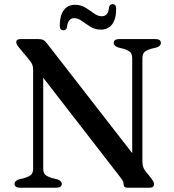

<svg xmlns="http://www.w3.org/2000/svg" viewBox="-20 -884 820 904"><path d="M271 -18.5Q271 -0.5 245 0H74.5Q48.5 -0.5 48.5 -18.5Q48.5 -32 68 -39L97.5 -46.5Q120.5 -54 128.2 -63Q136 -72 136 -92.5V-555.5Q136 -570 131.8 -580.2Q127.5 -590.5 112 -609L68 -662Q56.5 -676.5 56.5 -685Q56.5 -700 76 -700H162Q175 -700 183.8 -695.5Q192.5 -691 202 -678.5L602.5 -163V-607.5Q602.5 -627.5 595.2 -636.5Q588 -645.5 564 -653.5L535 -661Q515.5 -668.5 515.5 -681.5Q515.5 -700 541.5 -700H712Q737.5 -700 737.5 -681.5Q737.5 -668 718.5 -661L689 -653.5Q666 -646 658.2 -637Q650.5 -628 650.5 -607.5V-124.5Q650.5 -97.5 662.5 -81.5L693.5 -42.5Q701 -32 703 -26.8Q705 -21.5 705 -16.5Q705 0 683.5 0H582Q562 0 562 -16Q562 -24 559 -30.5Q556 -37 542.5 -54.5L183.5 -518V-92.5Q183.5 -72.5 190.8 -63.5Q198 -54.5 222.5 -46.5L251.5 -39Q271 -32 271 -18.5ZM455.5 -744.5Q427.5 -744.5 406 -758Q384.5 -771.5 366 -785Q347.5 -798.5 329 -798.5Q299.5 -798.5 295.5 -755.5Q292 -741.5 278.5 -741.5Q261.5 -741.5 261.5 -762.5Q261.5 -812 280.8 -836.8Q300 -861.5 333 -861.5Q361 -861.5 382.5 -848Q404 -834.5 422.2 -821Q440.5 -807.5 459.5 -807.5Q490 -807.5 493.5 -850Q496.5 -864.5 510.5 -864.5Q527 -864.5 527 -843Q527 -794 507.8 -769.2Q488.5 -744.5 455.5 -744.5Z"/></svg>

Font: Fraunces 9pt
Style: Regular
Weight: 400
Version: Version 1.000;[b76b70a41]